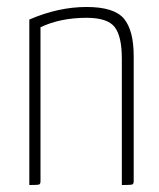

<svg xmlns="http://www.w3.org/2000/svg" viewBox="-20 -530 456 550"><path d="M64 -474Q147 -510 228 -510Q307 -510 335 -476.5Q363 -443 363 -369V-11Q363 -3 358.5 -1.5Q354 0 329 0V-362Q329 -426 308.5 -452.5Q288 -479 228 -479Q153 -479 96 -452V-11Q96 -3 92 -1.5Q88 0 64 0Z"/></svg>

Font: Yanone Kaffeesatz Thin
Style: Regular
Weight: 250
Designer: Yanone (Cyrillic: Daniel Pouzeot)
Foundry: Yanone
Version: Version 1.003;PS 001.003;hotconv 1.0.88;makeotf.lib2.5.64775